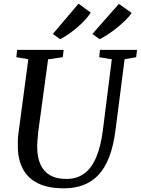

<svg xmlns="http://www.w3.org/2000/svg" viewBox="-20 -1014 765 1044"><path d="M657.5 -692 608 -306Q597 -221 573.8 -160.5Q550.5 -100 515 -62.5Q479.5 -25 432.5 -7.5Q385.5 10 328 10Q241 10 186 -17.5Q131 -45 104.8 -94.8Q78.5 -144.5 77 -211Q76.5 -229.5 77 -249.5Q77.5 -269.5 80.5 -290.5L134 -692L69 -703L73 -743H326L321.5 -703L241.5 -691.5L188 -298.5Q185 -272 183.5 -248.8Q182 -225.5 182.5 -205.5Q183.5 -157 200 -119.8Q216.5 -82.5 251.2 -61.8Q286 -41 342.5 -41Q397.5 -41 437.5 -70Q477.5 -99 502.8 -158Q528 -217 539.5 -307L588 -691.5L519.5 -703L523.5 -743H725L720.5 -703ZM267.5 -829.5 407 -994 473.5 -945Q461.5 -926.5 441.8 -905Q422 -883.5 398 -863.2Q374 -843 350 -826.5Q326 -810 306.5 -801ZM482.5 -829.5 626.5 -993 696 -943.5Q683.5 -925 662.2 -904Q641 -883 615.8 -862.8Q590.5 -842.5 565.8 -826.2Q541 -810 521 -801Z"/></svg>

Font: Merriweather 36pt
Style: Italic
Weight: 400
Italic angle: -7.8°
Version: Version 2.101